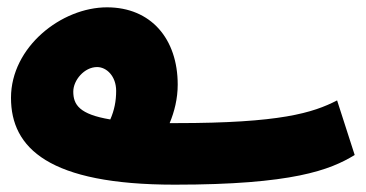

<svg xmlns="http://www.w3.org/2000/svg" viewBox="-20 -483 998 524"><path d="M457 21C778 21 881 -19 948 -60L900 -209C834 -175 745 -147 461 -147C455 -147 449 -147 443 -147C456 -178 465 -214 465 -252C465 -377 392 -463 272 -463C148 -463 10 -355 10 -216C10 -79 113 21 457 21ZM180 -233C180 -264 210 -300 245 -300C271 -300 297 -275 297 -235C297 -207 292 -182 281 -157C197 -171 180 -197 180 -233Z"/></svg>

Font: Noto Sans Arabic UI XCn Bk
Style: Regular
Weight: 900
Width: 2
Designer: Monotype Design Team, Nadine Chahine and Nizar Qandah
Foundry: Monotype Imaging Inc.
Version: Version 2.010